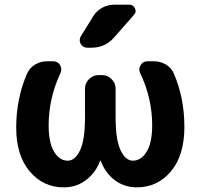

<svg xmlns="http://www.w3.org/2000/svg" viewBox="-20 -806 849 815"><path d="M560.5 -10.7Q502.9 -10.7 460 -46.9Q424.8 -77.1 408.2 -122.1Q408.2 -124 406.2 -124Q404.3 -124 404.3 -122.1Q387.7 -77.1 351.6 -46.9Q308.6 -10.7 251 -10.7Q163.1 -10.7 106 -78.6Q48.8 -146.5 48.8 -263.7Q48.8 -389.6 95.7 -495.1Q106.4 -518.6 129.4 -532.2Q152.3 -545.9 179.7 -545.9H206.1Q225.6 -545.9 235.4 -529.3Q240.2 -520.5 240.2 -510.7Q240.2 -502.9 236.3 -495.1Q186.5 -388.7 186.5 -273.4Q186.5 -200.2 209.5 -162.1Q232.4 -124 267.6 -124Q298.8 -124 319.8 -168Q340.8 -211.9 340.8 -308.6V-429.7Q340.8 -453.1 357.9 -470.2Q375 -487.3 398.4 -487.3H413.1Q436.5 -487.3 453.6 -470.2Q470.7 -453.1 470.7 -429.7V-308.6Q470.7 -212.9 491.7 -168.5Q512.7 -124 543.9 -124Q579.1 -124 602.5 -162.1Q626 -200.2 626 -273.4Q626 -389.6 575.2 -495.1Q571.3 -502.9 571.3 -511.7Q571.3 -520.5 577.1 -529.3Q585.9 -545.9 605.5 -545.9H633.8Q661.1 -545.9 684.1 -532.2Q707 -518.6 717.8 -494.1Q762.7 -390.6 762.7 -267.6Q762.7 -146.5 705.6 -78.6Q648.4 -10.7 560.5 -10.7ZM529.3 -786.1Q545.9 -786.1 552.7 -770.5Q555.7 -764.6 555.7 -759.8Q555.7 -751 548.8 -743.2L463.9 -646.5Q425.8 -603.5 368.2 -603.5H350.6Q332 -603.5 322.3 -620.1Q318.4 -627.9 318.4 -635.7Q318.4 -644.5 323.2 -652.3L376 -737.3Q389.6 -759.8 413.6 -772.9Q437.5 -786.1 463.9 -786.1Z"/></svg>

Font: Gen Jyuu Gothic Bold
Style: Bold
Weight: 700
Designer: [Source Han Sans]
Ryoko NISHIZUKA  (kana & ideographs); Paul D. Hunt (Latin, Greek & Cyrillic); Wenlong ZHANG  (bopomofo
Version: Version 1.002.20150607